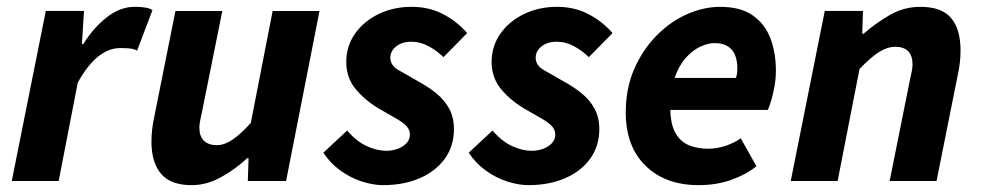

<svg xmlns="http://www.w3.org/2000/svg" viewBox="-20 -528 2864 560"><path d="M14.3 0 113.6 -496.1H225L218.9 -399.5H222.9Q252 -446.5 291.1 -477.3Q330.2 -508.1 372.9 -508.1Q391.7 -508.1 404.5 -505.8Q417.2 -503.5 424.7 -498.5L379.8 -380.2Q370.5 -385.7 356.7 -386.8Q343 -387.8 330.6 -387.8Q298.2 -387.8 267.4 -364Q236.6 -340.2 206.9 -287.4L151.1 0Z M538.8 12Q477.8 12 449.8 -21Q421.7 -54 421.7 -115.4Q421.7 -132.4 423.7 -150Q425.7 -167.6 429.7 -186L491.7 -496H628.4L569.5 -203.4Q566.5 -188.6 564 -177.2Q561.5 -165.8 561.5 -155.9Q561.5 -130.5 574.8 -117.6Q588 -104.6 612.3 -104.6Q634.5 -104.6 658.1 -120.6Q681.8 -136.6 711.5 -169.4L775.2 -496H911.9L814.4 0H702.8L705 -66.6H701Q667.8 -35.3 625.6 -11.7Q583.4 12 538.8 12Z M1097.5 12Q1068.3 12 1035.2 1.3Q1002.2 -9.4 972.8 -30.6Q943.5 -51.8 923.1 -82.6L992.5 -147.3Q1019.9 -115.5 1049.8 -101.8Q1079.7 -88.2 1106.5 -88.2Q1125 -88.2 1140.9 -94.3Q1156.8 -100.5 1166.2 -111Q1175.5 -121.5 1175.5 -135.2Q1175.5 -149.6 1165.9 -159.9Q1156.4 -170.2 1136.8 -181.6Q1117.2 -192.9 1088 -209.6Q1048.5 -232 1019.2 -266Q989.9 -299.9 989.9 -347.2Q989.9 -393.4 1015.5 -429.8Q1041.1 -466.2 1084.5 -487.2Q1128 -508.1 1180.6 -508.1Q1231.5 -508.1 1272.1 -486.9Q1312.7 -465.8 1342.6 -431.6L1273.5 -361.3Q1254.2 -380.3 1230 -393.3Q1205.9 -406.3 1180.3 -406.3Q1152.4 -406.3 1135.4 -392.6Q1118.4 -378.8 1118.4 -359.8Q1118.4 -336.6 1144 -322.5Q1169.7 -308.4 1200.2 -290.4Q1228.9 -274.9 1252.4 -255.9Q1276 -236.8 1290 -211.3Q1304 -185.8 1304 -151.1Q1304 -102.3 1277.6 -65.4Q1251.1 -28.6 1204.3 -8.3Q1157.4 12 1097.5 12Z M1521.5 12Q1492.3 12 1459.2 1.3Q1426.2 -9.4 1396.8 -30.6Q1367.5 -51.8 1347.1 -82.6L1416.5 -147.3Q1443.9 -115.5 1473.8 -101.8Q1503.7 -88.2 1530.5 -88.2Q1549 -88.2 1564.9 -94.3Q1580.8 -100.5 1590.2 -111Q1599.5 -121.5 1599.5 -135.2Q1599.5 -149.6 1589.9 -159.9Q1580.4 -170.2 1560.8 -181.6Q1541.2 -192.9 1512 -209.6Q1472.5 -232 1443.2 -266Q1413.9 -299.9 1413.9 -347.2Q1413.9 -393.4 1439.5 -429.8Q1465.1 -466.2 1508.5 -487.2Q1552 -508.1 1604.6 -508.1Q1655.5 -508.1 1696.1 -486.9Q1736.7 -465.8 1766.6 -431.6L1697.5 -361.3Q1678.2 -380.3 1654 -393.3Q1629.9 -406.3 1604.3 -406.3Q1576.4 -406.3 1559.4 -392.6Q1542.4 -378.8 1542.4 -359.8Q1542.4 -336.6 1568 -322.5Q1593.7 -308.4 1624.2 -290.4Q1652.9 -274.9 1676.4 -255.9Q1700 -236.8 1714 -211.3Q1728 -185.8 1728 -151.1Q1728 -102.3 1701.6 -65.4Q1675.1 -28.6 1628.3 -8.3Q1581.4 12 1521.5 12Z M2017.6 12Q1920.7 12 1862.9 -44.5Q1805.1 -100.9 1805.1 -200.5Q1805.1 -269.5 1829.4 -325.8Q1853.8 -382 1893.7 -423Q1933.6 -464 1982.5 -486Q2031.4 -508 2080.5 -508Q2140.2 -508 2175.8 -482.9Q2211.4 -457.8 2227.2 -415.7Q2243 -373.6 2243 -322Q2243 -298.3 2238.8 -275.7Q2234.7 -253.2 2229.4 -235Q2224 -216.9 2219.6 -207.3H1906.6L1917.3 -300.7H2126.6Q2129 -308.4 2129.8 -314.6Q2130.6 -320.8 2130.6 -329.1Q2130.6 -349.2 2124.5 -365.8Q2118.4 -382.4 2103.7 -392.3Q2089 -402.3 2064 -402.3Q2045.4 -402.3 2023 -392.1Q2000.6 -381.9 1980.7 -359.8Q1960.7 -337.6 1947.9 -301.9Q1935 -266.2 1935 -215.1Q1935 -167.5 1949.5 -141.2Q1964 -114.9 1989.1 -104.5Q2014.2 -94.2 2046.3 -94.2Q2070.8 -94.2 2096.6 -102.8Q2122.3 -111.5 2140.5 -124.8L2186.3 -43.1Q2155.8 -18.6 2112.5 -3.3Q2069.3 12 2017.6 12Z M2286.3 0 2385.6 -496.1H2497L2494.9 -429.7H2498.9Q2535.1 -461.2 2576.1 -484.7Q2617.1 -508.1 2664.3 -508.1Q2726.3 -508.1 2753.9 -475.6Q2781.6 -443.1 2781.6 -380.6Q2781.6 -364.2 2779.7 -346.4Q2777.7 -328.5 2773.6 -310L2711.6 0H2574.8L2633.5 -292.8Q2636.9 -308.4 2639.2 -319.3Q2641.5 -330.3 2641.5 -340.3Q2641.5 -365.9 2628.7 -378.7Q2616 -391.5 2591.1 -391.5Q2567.9 -391.5 2543.5 -376Q2519.1 -360.4 2486.9 -326.7L2423.1 0Z"/></svg>

Font: Source Sans 3
Style: Italic
Weight: 200
Italic angle: -11°
Designer: Paul D. Hunt
Foundry: Adobe
Version: Version 3.046;hotconv 1.0.118;makeotfexe 2.5.65603